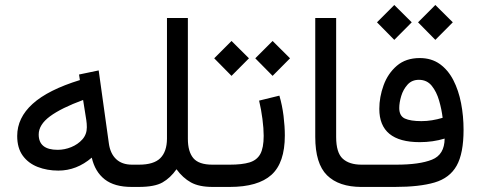

<svg xmlns="http://www.w3.org/2000/svg" viewBox="-20 -738 1898 758"><path d="M47.9 -201.2Q47.9 -272.9 108.9 -328.1Q169.9 -383.3 295.4 -421.9L292 -443.8L369.6 -460L409.7 -172.4Q415 -132.3 438.2 -110.1Q461.4 -87.9 501.5 -87.9H516.6V0H499.5Q431.6 0 393.3 -30Q355 -60.1 342.3 -115.7Q282.7 -64.5 210.4 -64.5Q166 -64.5 128.9 -78.9Q91.8 -93.3 69.8 -123.5Q47.9 -153.8 47.9 -201.2ZM308.1 -343.3Q221.7 -311.5 177.2 -278.6Q132.8 -245.6 132.8 -207Q132.8 -146.5 207.5 -146.5Q234.9 -146.5 261.2 -157.2Q287.6 -168 305.2 -187.7Q322.8 -207.5 322.8 -235.4Q322.8 -250 320.8 -263.2Z M676.8 -69.8Q652.8 -35.6 621.6 -17.8Q590.3 0 527.8 0H497.1V-87.9H528.8Q586.9 -87.9 612.8 -113.5Q638.7 -139.2 639.2 -189.9V-667H721.7V-189.9Q721.7 -139.2 743.4 -113.5Q765.1 -87.9 818.4 -87.9H834V0H819.3Q766.1 0 733.9 -17.8Q701.7 -35.6 676.8 -69.8Z M1083 -360.4Q1094.2 -322.3 1099.4 -280.5Q1104.5 -238.8 1104.5 -203.1Q1104.5 -95.2 1051.5 -47.6Q998.5 0 887.2 0H814.5V-87.9H887.2Q935.5 -87.9 964.8 -96.7Q994.1 -105.5 1007.6 -129.9Q1021 -154.3 1021 -201.7Q1021 -230.5 1016.1 -268.3Q1011.2 -306.2 1002.9 -340.8ZM987.8 -507.8 1056.2 -576.2 1125 -507.8 1056.2 -438.5ZM825.7 -507.8 894 -576.2 962.9 -507.8 894 -438.5Z M1419.4 0H1407.2Q1317.9 0 1271.2 -45.9Q1224.6 -91.8 1224.6 -197.8V-667H1307.1V-197.3Q1307.1 -135.3 1333 -111.6Q1358.9 -87.9 1407.2 -87.9H1419.4Z M1630.4 -649.9 1698.7 -718.3 1767.6 -649.9 1698.7 -580.6ZM1468.3 -649.9 1536.6 -718.3 1605.5 -649.9 1536.6 -580.6ZM1735.4 -190.9Q1689 -176.8 1637.2 -176.8Q1477.5 -176.8 1477.5 -308.1Q1477.5 -355 1494.4 -401.4Q1511.2 -447.8 1546.6 -478.3Q1582 -508.8 1637.2 -508.8Q1683.1 -508.8 1716.1 -485.4Q1749 -461.9 1769.8 -421.6Q1790.5 -381.3 1800.3 -330.6Q1810.1 -279.8 1810.1 -225.6Q1810.1 -132.3 1782.7 -83.7Q1755.4 -35.2 1695.8 -17.6Q1636.2 0 1539.1 0H1399.9V-87.9H1544.4Q1636.2 -87.9 1685.5 -107.7Q1734.9 -127.4 1735.4 -190.9ZM1727.5 -272.9Q1723.6 -306.2 1713.6 -340.8Q1703.6 -375.5 1684.6 -399.2Q1665.5 -422.9 1633.8 -422.9Q1606 -422.9 1588.9 -403.8Q1571.8 -384.8 1564 -358.9Q1556.2 -333 1556.2 -311.5Q1556.2 -280.3 1578.4 -270Q1600.6 -259.8 1643.6 -259.8Q1664.6 -259.8 1685.5 -263.2Q1706.5 -266.6 1727.5 -272.9Z"/></svg>

Font: Vazir FD-WOL
Style: Regular-FD-WOL
Weight: 400
Designer: Saber Rastikerdar
Foundry: Saber Rastikerdar
Version: Version 30.1.0